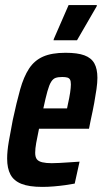

<svg xmlns="http://www.w3.org/2000/svg" viewBox="-20 -725 402 753"><path d="M146 8Q94 8 64 -4Q34 -16 21 -40.5Q8 -65 8 -103Q8 -132 14.5 -170Q21 -208 30 -254Q45 -324 59 -374Q73 -424 94 -456Q115 -488 149 -503Q183 -518 237 -518Q284 -518 311 -508Q338 -498 350 -476.5Q362 -455 362 -420Q362 -401 358.5 -376Q355 -351 349.5 -321Q344 -291 336 -255L329 -220H133Q126 -187 122 -164.5Q118 -142 118 -126Q118 -109 124.5 -100.5Q131 -92 146 -88.5Q161 -85 183 -85Q195 -85 214 -86Q233 -87 254 -88.5Q275 -90 292 -91L273 -5Q258 -2 236.5 1Q215 4 191.5 6Q168 8 146 8ZM150 -300H243L246 -315Q252 -341 255 -361.5Q258 -382 258 -394Q258 -407 254.5 -413Q251 -419 243.5 -421Q236 -423 224 -423Q208 -423 198 -419.5Q188 -416 180.5 -404Q173 -392 166 -367Q159 -342 150 -300ZM190 -567 191 -572 249 -705H360L359 -700L282 -567Z"/></svg>

Font: Saira ExtraCondensed
Style: Bold Italic
Weight: 700
Width: 2
Italic angle: -12°
Designer: Hector Gatti with collaboration of the Omnibus-Type team
Foundry: Omnibus-Type
Version: Version 1.101